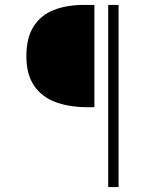

<svg xmlns="http://www.w3.org/2000/svg" viewBox="-20 -679 640 779"><path d="M336 -244Q262 -244 206 -264.5Q150 -285 118.5 -331Q87 -377 87 -451Q87 -526 116.5 -572Q146 -618 198.5 -638.5Q251 -659 319 -659H363V-244ZM419 80V-659H461V80Z"/></svg>

Font: Source Code Pro ExtraLight Light
Style: Regular
Weight: 300
Monospace: yes
Version: Version 1.018;hotconv 1.0.116;makeotfexe 2.5.65601